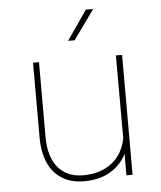

<svg xmlns="http://www.w3.org/2000/svg" viewBox="-53 -786 706 843"><g transform="rotate(-5 300.0 -365.0)"><path d="M470.7 0 471.2 -94.2Q445.8 -45.4 398.7 -17.8Q351.6 9.8 283.7 9.8Q237.8 9.8 204.3 -5.9Q170.9 -21.5 149.2 -48.6Q127.4 -75.7 116.7 -112.8Q106 -149.9 105.5 -192.9V-528.3H131.8V-191.9Q132.3 -155.3 141.1 -123.5Q149.9 -91.8 168.2 -67.9Q186.5 -43.9 214.8 -30.3Q243.2 -16.6 282.7 -16.6Q320.8 -16.6 352.5 -26.6Q384.3 -36.6 408.4 -55.4Q432.6 -74.2 448.5 -101.3Q464.4 -128.4 471.2 -162.6L470.7 -528.3H498V0ZM356.9 -740.2H389.2L295.9 -610.4H267.1Z"/></g></svg>

Font: TypoPRO Roboto Mono
Style: Regular
Weight: 250
Designer: Google
Version: Version 2.000986; 2015; ttfautohint (v1.3)